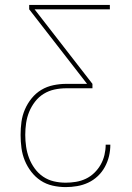

<svg xmlns="http://www.w3.org/2000/svg" viewBox="-20 -755 540 783"><path d="M248 8Q221 8 194.5 2Q168 -4 146 -18.5Q124 -33 107.5 -54.5Q91 -76 81 -100.5Q71 -125 67.5 -151.5Q64 -178 64 -205Q64 -232 67.5 -258Q71 -284 81.5 -308.5Q92 -333 109 -354Q126 -375 148.5 -388.5Q171 -402 197.5 -407.5Q224 -413 250 -413H335L99 -717V-735H428V-717H121L357 -413V-395H250Q226 -395 202.5 -390Q179 -385 158.5 -372.5Q138 -360 123 -340.5Q108 -321 99 -299Q90 -277 86.5 -253Q83 -229 83 -205Q83 -181 86.5 -157Q90 -133 98.5 -110.5Q107 -88 121.5 -68Q136 -48 156 -34.5Q176 -21 199.5 -15.5Q223 -10 248 -10Q269 -10 290 -13.5Q311 -17 330 -26Q349 -35 364.5 -50Q380 -65 390.5 -83.5Q401 -102 406 -123Q411 -144 411 -165H430Q430 -141 424.5 -118Q419 -95 407.5 -74Q396 -53 378.5 -36.5Q361 -20 339.5 -10Q318 0 294.5 4Q271 8 248 8Z"/></svg>

Font: Iosevka Term Curly Thin
Style: Regular
Weight: 100
Designer: Belleve Invis
Foundry: Belleve Invis
Version: Version 32.3.0